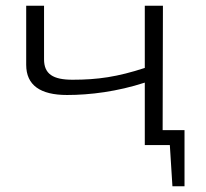

<svg xmlns="http://www.w3.org/2000/svg" viewBox="-20 -504 716 667"><path d="M621 -52H545L546 -484H483V-268C388 -237 320 -227 232 -227C164 -227 133 -247 133 -298V-484H71V-279C71 -208 120 -174 213 -174C293 -174 388 -186 483 -217V0H570L579 143H621Z"/></svg>

Font: Exo 2 Light Expanded
Style: Regular
Weight: 300
Width: 7
Designer: Natanael Gama
Version: Version 1.001;PS 001.001;hotconv 1.0.70;makeotf.lib2.5.58329